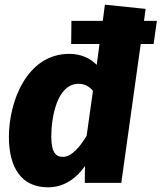

<svg xmlns="http://www.w3.org/2000/svg" viewBox="-20 -781 690 820"><path d="M650 -692H595L602 -743L428 -761L419 -692H285L284 -593H405L393 -504C366 -532 326 -551 276 -551C93 -551 18 -344 18 -197C18 -63 73 19 185 19C259 19 310 -25 343 -72L342 0H498L581 -593H636ZM350 -201C322 -155 287 -111 248 -111C221 -111 199 -127 199 -197C199 -281 224 -423 315 -423C341 -423 360 -413 377 -393Z"/></svg>

Font: Fira Sans ExtraBold
Style: Italic
Weight: 800
Italic angle: -8°
Designer: bBox Type GmbH & Carrois Corporate GbR & Edenspiekermann AG
Foundry: bBox Type GmbH & Carrois Corporate GbR & Edenspiekermann AG
Version: Version 4.301;PS 004.301;hotconv 1.0.88;makeotf.lib2.5.64775